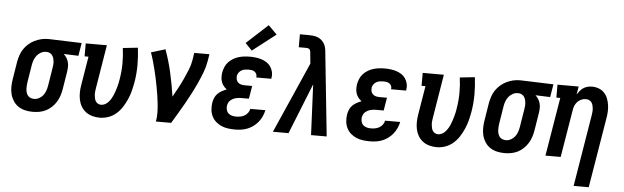

<svg xmlns="http://www.w3.org/2000/svg" viewBox="-56 -998 4612 1419"><g transform="rotate(5 2250.0 -288.5)"><path d="M204 8Q175 8 147 1.5Q119 -5 96.5 -20Q74 -35 59 -58Q44 -81 37 -108Q30 -135 30.5 -164Q31 -193 36 -222L57 -352Q62 -377 70 -401Q78 -425 92.5 -446.5Q107 -468 127 -485.5Q147 -503 170.5 -514.5Q194 -526 218.5 -532Q243 -538 267 -538Q271 -538 275 -538Q279 -538 283 -538L520 -530L504 -434L395 -438Q408 -426 417 -411.5Q426 -397 430.5 -380Q435 -363 434.5 -344.5Q434 -326 431 -308L410 -178Q406 -153 398 -129Q390 -105 376.5 -83Q363 -61 343.5 -42.5Q324 -24 301 -12.5Q278 -1 253 3.5Q228 8 204 8ZM206 -88Q224 -88 242 -97.5Q260 -107 272 -122.5Q284 -138 290.5 -156.5Q297 -175 300 -193L321 -323Q323 -336 324.5 -348.5Q326 -361 325 -373.5Q324 -386 321 -397.5Q318 -409 311.5 -419Q305 -429 294.5 -435Q284 -441 272 -442H267Q265 -442 263.5 -442Q262 -442 261 -442Q243 -442 225 -432Q207 -422 195 -406.5Q183 -391 176.5 -373Q170 -355 167 -337L146 -207Q144 -193 143 -180Q142 -167 143 -154Q144 -141 148 -128.5Q152 -116 160 -106.5Q168 -97 180.5 -92.5Q193 -88 206 -88Z M700 8Q672 8 645 0.5Q618 -7 597 -23Q576 -39 562.5 -62Q549 -85 543.5 -111.5Q538 -138 538.5 -166Q539 -194 544 -222L579 -434H550V-530H707L654 -207Q652 -194 650.5 -181.5Q649 -169 650 -156.5Q651 -144 653.5 -132Q656 -120 662 -110Q668 -100 679 -94Q690 -88 702 -88Q717 -88 731.5 -95.5Q746 -103 757 -115.5Q768 -128 776 -141.5Q784 -155 790 -169.5Q796 -184 801 -199Q806 -214 810 -228.5Q814 -243 817.5 -258Q821 -273 823 -288Q833 -347 833.5 -405Q834 -463 826 -520L937 -532Q945 -468 945 -404Q945 -340 934 -275Q928 -242 920 -210.5Q912 -179 898.5 -148Q885 -117 866.5 -88Q848 -59 822 -36.5Q796 -14 764 -3Q732 8 700 8Z M1117 0Q1123 -33 1122.5 -66Q1122 -99 1118.5 -131.5Q1115 -164 1110 -196Q1105 -228 1099 -259.5Q1093 -291 1086.5 -322Q1080 -353 1072 -384Q1064 -415 1055.5 -445.5Q1047 -476 1036 -506L1141 -538Q1171 -456 1190.5 -369.5Q1210 -283 1223 -194Q1242 -228 1260.5 -262.5Q1279 -297 1295.5 -332.5Q1312 -368 1326.5 -404Q1341 -440 1347 -477L1355 -530H1468L1459 -477Q1452 -435 1436.5 -394Q1421 -353 1402.5 -312.5Q1384 -272 1363.5 -232.5Q1343 -193 1321 -154Q1299 -115 1276 -76.5Q1253 -38 1230 0Z M1705 8Q1678 8 1652 4.5Q1626 1 1603 -9Q1580 -19 1561.5 -35.5Q1543 -52 1532 -74.5Q1521 -97 1518.5 -123Q1516 -149 1520 -175Q1523 -193 1530.5 -211Q1538 -229 1551.5 -242.5Q1565 -256 1582.5 -265.5Q1600 -275 1618 -282Q1604 -292 1593.5 -305.5Q1583 -319 1577.5 -335Q1572 -351 1571.5 -369.5Q1571 -388 1574 -406Q1578 -426 1586.5 -446Q1595 -466 1610 -482Q1625 -498 1644.5 -509.5Q1664 -521 1684 -527Q1704 -533 1725 -535.5Q1746 -538 1766 -538Q1789 -538 1811 -535.5Q1833 -533 1853.5 -526.5Q1874 -520 1892 -508.5Q1910 -497 1922 -479.5Q1934 -462 1939 -440.5Q1944 -419 1940 -397Q1940 -395 1939.5 -393Q1939 -391 1939 -389H1827Q1827 -389 1827.5 -390Q1828 -391 1828 -392Q1830 -403 1825 -414Q1820 -425 1811 -431.5Q1802 -438 1790 -440Q1778 -442 1766 -442Q1753 -442 1740 -440Q1727 -438 1715 -431.5Q1703 -425 1694.5 -413.5Q1686 -402 1684 -390Q1682 -376 1685 -362.5Q1688 -349 1697.5 -340Q1707 -331 1720 -327.5Q1733 -324 1747 -324H1803L1787 -228H1731Q1721 -228 1710.5 -227Q1700 -226 1689 -223Q1678 -220 1668 -214.5Q1658 -209 1649.5 -201.5Q1641 -194 1636.5 -183.5Q1632 -173 1630 -163Q1628 -147 1632 -131.5Q1636 -116 1647 -106Q1658 -96 1673 -92Q1688 -88 1705 -88Q1720 -88 1736 -91Q1752 -94 1766.5 -102.5Q1781 -111 1791 -124.5Q1801 -138 1804 -154H1916Q1911 -131 1901 -108.5Q1891 -86 1875.5 -66.5Q1860 -47 1840 -32Q1820 -17 1797.5 -8Q1775 1 1751.5 4.5Q1728 8 1705 8ZM1777 -584 1727 -636 1886 -782 1950 -718Z M1985 0 2217 -526 2209 -606Q2209 -612 2207.5 -618.5Q2206 -625 2202 -630Q2198 -635 2191.5 -637Q2185 -639 2178 -639H2121V-735H2178Q2197 -735 2216 -733.5Q2235 -732 2252 -725.5Q2269 -719 2282.5 -707Q2296 -695 2305 -679Q2312 -665 2315.5 -648.5Q2319 -632 2320 -615L2384 0H2268L2251 -375L2101 0Z M2705 8Q2678 8 2652 4.5Q2626 1 2603 -9Q2580 -19 2561.5 -35.5Q2543 -52 2532 -74.5Q2521 -97 2518.5 -123Q2516 -149 2520 -175Q2523 -193 2530.5 -211Q2538 -229 2551.5 -242.5Q2565 -256 2582.5 -265.5Q2600 -275 2618 -282Q2604 -292 2593.5 -305.5Q2583 -319 2577.5 -335Q2572 -351 2571.5 -369.5Q2571 -388 2574 -406Q2578 -426 2586.5 -446Q2595 -466 2610 -482Q2625 -498 2644.5 -509.5Q2664 -521 2684 -527Q2704 -533 2725 -535.5Q2746 -538 2766 -538Q2789 -538 2811 -535.5Q2833 -533 2853.5 -526.5Q2874 -520 2892 -508.5Q2910 -497 2922 -479.5Q2934 -462 2939 -440.5Q2944 -419 2940 -397Q2940 -395 2939.5 -393Q2939 -391 2939 -389H2827Q2827 -389 2827.5 -390Q2828 -391 2828 -392Q2830 -403 2825 -414Q2820 -425 2811 -431.5Q2802 -438 2790 -440Q2778 -442 2766 -442Q2753 -442 2740 -440Q2727 -438 2715 -431.5Q2703 -425 2694.5 -413.5Q2686 -402 2684 -390Q2682 -376 2685 -362.5Q2688 -349 2697.5 -340Q2707 -331 2720 -327.5Q2733 -324 2747 -324H2803L2787 -228H2731Q2721 -228 2710.5 -227Q2700 -226 2689 -223Q2678 -220 2668 -214.5Q2658 -209 2649.5 -201.5Q2641 -194 2636.5 -183.5Q2632 -173 2630 -163Q2628 -147 2632 -131.5Q2636 -116 2647 -106Q2658 -96 2673 -92Q2688 -88 2705 -88Q2720 -88 2736 -91Q2752 -94 2766.5 -102.5Q2781 -111 2791 -124.5Q2801 -138 2804 -154H2916Q2911 -131 2901 -108.5Q2891 -86 2875.5 -66.5Q2860 -47 2840 -32Q2820 -17 2797.5 -8Q2775 1 2751.5 4.5Q2728 8 2705 8Z M3200 8Q3172 8 3145 0.5Q3118 -7 3097 -23Q3076 -39 3062.5 -62Q3049 -85 3043.5 -111.5Q3038 -138 3038.5 -166Q3039 -194 3044 -222L3079 -434H3050V-530H3207L3154 -207Q3152 -194 3150.5 -181.5Q3149 -169 3150 -156.5Q3151 -144 3153.5 -132Q3156 -120 3162 -110Q3168 -100 3179 -94Q3190 -88 3202 -88Q3217 -88 3231.5 -95.5Q3246 -103 3257 -115.5Q3268 -128 3276 -141.5Q3284 -155 3290 -169.5Q3296 -184 3301 -199Q3306 -214 3310 -228.5Q3314 -243 3317.5 -258Q3321 -273 3323 -288Q3333 -347 3333.5 -405Q3334 -463 3326 -520L3437 -532Q3445 -468 3445 -404Q3445 -340 3434 -275Q3428 -242 3420 -210.5Q3412 -179 3398.5 -148Q3385 -117 3366.5 -88Q3348 -59 3322 -36.5Q3296 -14 3264 -3Q3232 8 3200 8Z M3704 8Q3675 8 3647 1.5Q3619 -5 3596.5 -20Q3574 -35 3559 -58Q3544 -81 3537 -108Q3530 -135 3530.5 -164Q3531 -193 3536 -222L3557 -352Q3562 -377 3570 -401Q3578 -425 3592.5 -446.5Q3607 -468 3627 -485.5Q3647 -503 3670.5 -514.5Q3694 -526 3718.5 -532Q3743 -538 3767 -538Q3771 -538 3775 -538Q3779 -538 3783 -538L4020 -530L4004 -434L3895 -438Q3908 -426 3917 -411.5Q3926 -397 3930.5 -380Q3935 -363 3934.5 -344.5Q3934 -326 3931 -308L3910 -178Q3906 -153 3898 -129Q3890 -105 3876.5 -83Q3863 -61 3843.5 -42.5Q3824 -24 3801 -12.5Q3778 -1 3753 3.5Q3728 8 3704 8ZM3706 -88Q3724 -88 3742 -97.5Q3760 -107 3772 -122.5Q3784 -138 3790.5 -156.5Q3797 -175 3800 -193L3821 -323Q3823 -336 3824.5 -348.5Q3826 -361 3825 -373.5Q3824 -386 3821 -397.5Q3818 -409 3811.5 -419Q3805 -429 3794.5 -435Q3784 -441 3772 -442H3767Q3765 -442 3763.5 -442Q3762 -442 3761 -442Q3743 -442 3725 -432Q3707 -422 3695 -406.5Q3683 -391 3676.5 -373Q3670 -355 3667 -337L3646 -207Q3644 -193 3643 -180Q3642 -167 3643 -154Q3644 -141 3648 -128.5Q3652 -116 3660 -106.5Q3668 -97 3680.5 -92.5Q3693 -88 3706 -88Z M4234 205 4321 -323Q4323 -336 4324.5 -349.5Q4326 -363 4325 -375.5Q4324 -388 4321 -400Q4318 -412 4311 -422Q4304 -432 4292.5 -437Q4281 -442 4268 -442Q4251 -442 4234 -434.5Q4217 -427 4205 -413.5Q4193 -400 4186.5 -383.5Q4180 -367 4178 -350L4120 0H4007L4079 -434H4050V-530H4207L4197 -470Q4206 -484 4217 -497.5Q4228 -511 4242.5 -520.5Q4257 -530 4273.5 -534Q4290 -538 4306 -538Q4332 -538 4356 -529Q4380 -520 4397 -502Q4414 -484 4423 -460.5Q4432 -437 4435.5 -412Q4439 -387 4437.5 -360.5Q4436 -334 4431 -308L4346 205Z"/></g></svg>

Font: Iosevka Slab Oblique
Style: Bold
Weight: 700
Italic angle: -9°
Monospace: yes
Designer: Belleve Invis
Foundry: Belleve Invis
Version: Version 11.1.1; ttfautohint (v1.8.3)